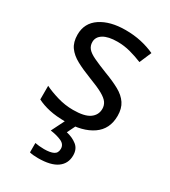

<svg xmlns="http://www.w3.org/2000/svg" viewBox="-192 -640 862 975"><g transform="rotate(30 239.5 -153.0)"><path d="M434 -148Q434 -70 376 -30Q318 10 220 10Q164 10 123.5 1Q83 -8 52 -24V-104Q84 -88 129.5 -74.5Q175 -61 222 -61Q289 -61 319 -82.5Q349 -104 349 -140Q349 -160 338 -176Q327 -192 298.5 -208Q270 -224 217 -244Q165 -264 128 -284Q91 -304 71 -332Q51 -360 51 -404Q51 -472 106.5 -509Q162 -546 252 -546Q301 -546 343.5 -536.5Q386 -527 423 -510L393 -440Q359 -454 322 -464Q285 -474 246 -474Q192 -474 163.5 -456.5Q135 -439 135 -409Q135 -387 148 -371.5Q161 -356 191.5 -341.5Q222 -327 273 -307Q324 -288 360 -268Q396 -248 415 -219.5Q434 -191 434 -148ZM339 139Q339 187 302 213.5Q265 240 191 240Q159 240 141 235V180Q150 182 165 183.5Q180 185 194 185Q230 185 249 175.5Q268 166 268 141Q268 115 241.5 103Q215 91 177 86L220 0H278L252 53Q288 61 313.5 81Q339 101 339 139Z"/></g></svg>

Font: Noto Sans Tifinagh SIL
Style: Regular
Weight: 400
Designer: JamraPatel
Foundry: JamraPatel LLC
Version: Version 2.006; ttfautohint (v1.8.4.7-5d5b)